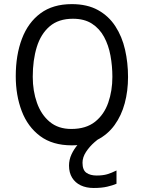

<svg xmlns="http://www.w3.org/2000/svg" viewBox="-20 -680 717 932"><path d="M545.5 147.5V212Q527 220 500.2 226.2Q473.5 232.5 434.5 232.5Q399 232.5 372 219.8Q345 207 330 182.5Q315 158 315 124Q315 95.5 327 69.5Q339 43.5 358.5 21Q378 -1.5 400.8 -19Q423.5 -36.5 444.5 -47L486 -23Q464 -11.5 439.2 10Q414.5 31.5 397.5 57.5Q380.5 83.5 380.5 110Q380.5 145.5 399.5 158.8Q418.5 172 449 172Q479.5 172 500.5 165.8Q521.5 159.5 545.5 147.5ZM328.5 25.5Q235 25.5 174.8 -19.5Q114.5 -64.5 85.5 -140.8Q56.5 -217 56.5 -310Q56.5 -413 86.5 -492Q116.5 -571 176.8 -615.5Q237 -660 328.5 -660Q403.5 -660 455.8 -631Q508 -602 540.2 -552.2Q572.5 -502.5 587 -439Q601.5 -375.5 601.5 -306Q601.5 -238.5 585.5 -178.8Q569.5 -119 536.2 -73Q503 -27 451.5 -0.8Q400 25.5 328.5 25.5ZM326 -54Q397.5 -54 441.5 -89Q485.5 -124 505.5 -181.8Q525.5 -239.5 525.5 -307Q525.5 -360 516.2 -410.2Q507 -460.5 485.2 -500.8Q463.5 -541 426.5 -565Q389.5 -589 334 -589Q264 -589 221 -552Q178 -515 158.5 -451.5Q139 -388 139 -307Q139 -238.5 159.5 -180.8Q180 -123 221.5 -88.5Q263 -54 326 -54Z"/></svg>

Font: Grandstander Thin Light
Style: Regular
Weight: 300
Version: Version 1.200